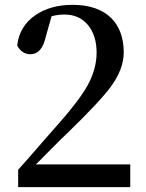

<svg xmlns="http://www.w3.org/2000/svg" viewBox="-20 -773 604 793"><path d="M518 -94V0H55V-72Q88 -108 143 -172L163 -195L184 -219Q206 -244 222 -262Q306 -357 341 -419Q379 -488 379 -555Q379 -627 343 -670Q307 -713 246 -713Q220 -713 193 -706L169 -621Q153 -549 106 -549Q70 -549 51 -585Q60 -665 127 -711Q189 -753 280 -753Q384 -753 440 -698Q491 -646 491 -556Q491 -487 437 -414Q394 -355 256 -221Q239 -206 200 -166L165 -131Q145 -110 128 -94Z"/></svg>

Font: `n[OS CN SemiBold
Style: <[WOS[P|ûg*[NI>           
Weight: 600
Designer: Ryoko NISHIZUKA ¬âXZm¬º[P (kana & ideographs); Frank Grie√ühammer (Latin, Greek & Cyrillic); Wenlong ZHANG _ e¬á¬ü¬ô (b
Foundry: Adobe Systems Incorporated
Version: Version 1.00 April 7, 2017, initial release